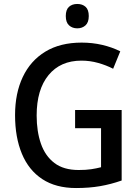

<svg xmlns="http://www.w3.org/2000/svg" viewBox="-20 -939 702 969"><path d="M359 -384H594V-28Q540 -9 485 0.5Q430 10 364 10Q262 10 193.5 -35Q125 -80 90.5 -163Q56 -246 56 -358Q56 -468 95 -550.5Q134 -633 209 -678.5Q284 -724 392 -724Q446 -724 495.5 -712.5Q545 -701 587 -680L551 -592Q516 -610 475 -621.5Q434 -633 391 -633Q285 -633 225 -560Q165 -487 165 -356Q165 -276 186.5 -214Q208 -152 254.5 -116.5Q301 -81 377 -81Q414 -81 440.5 -85Q467 -89 490 -95V-292H359ZM370 -919Q396 -919 412 -904.5Q428 -890 428 -858Q428 -826 411.5 -811Q395 -796 370 -796Q345 -796 328.5 -811Q312 -826 312 -858Q312 -890 328 -904.5Q344 -919 370 -919Z"/></svg>

Font: Noto Sans Sinhala UI SemiCondensed Medium
Style: Regular
Weight: 500
Width: 4
Designer: Jelle Bosma - Monotype Design Team
Foundry: Monotype Imaging Inc.
Version: Version 2.006; ttfautohint (v1.8.4.7-5d5b)